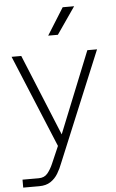

<svg xmlns="http://www.w3.org/2000/svg" viewBox="-60 -747 597 987"><g transform="rotate(-5 238.5 -253.0)"><path d="M19 200V159H103Q132 159 148.5 139Q165 119 177 91L233 -38L409 -475H459L224 92Q214 119 199 144Q184 169 160.5 184.5Q137 200 102 200ZM223 20 18 -475H68L250 -31ZM215 -567 302 -706H361L265 -567Z"/></g></svg>

Font: SUSE ExtraLight
Style: Regular
Weight: 250
Designer: Rene Bieder
Foundry: SUSE
Version: Version 1.000